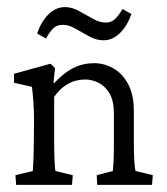

<svg xmlns="http://www.w3.org/2000/svg" viewBox="-20 -520 469 540"><path d="M25.4 0 23.4 -27.3 72.3 -39.1Q72.8 -46.9 73.7 -65.2Q74.7 -83.5 75.2 -123L75.7 -184.1Q75.7 -209.5 73.7 -235.8Q71.8 -262.2 69.8 -275.9L19.5 -287.1V-312.5L122.1 -340.8L134.8 -328.6L130.4 -287.6L132.8 -286.6Q160.6 -316.4 187.3 -329.3Q213.9 -342.3 244.6 -342.3Q272.9 -342.3 298.6 -327.9Q324.2 -313.5 340.3 -283.7Q356.4 -253.9 356.4 -208V-121.1Q356.4 -92.3 357.7 -69.3Q358.9 -46.4 361.3 -39.1L409.7 -27.3L407.7 0H253.4L252 -27.3L297.4 -39.1Q298.3 -47.9 299.3 -64.7Q300.3 -81.5 300.3 -115.2V-201.2Q300.3 -236.8 287.8 -257.6Q275.4 -278.3 256.8 -287.4Q238.3 -296.4 220.2 -296.4Q166 -296.4 132.3 -247.6V-128.9Q132.3 -92.3 133.3 -69.8Q134.3 -47.4 135.7 -39.1L184.6 -27.3L182.6 0ZM324.7 -494.6 349.6 -480.5Q337.9 -447.3 317.4 -427Q296.9 -406.7 271 -406.7Q251 -406.7 231.2 -417.5Q211.4 -428.2 192.6 -439.2Q173.8 -450.2 157.2 -450.2Q139.6 -450.2 129.4 -439.9Q119.1 -429.7 109.4 -411.6L84.5 -425.8Q95.7 -459 116.2 -479.5Q136.7 -500 162.6 -500Q182.6 -500 202.4 -489Q222.2 -478 241.2 -467.3Q260.3 -456.5 277.8 -456.5Q293.5 -456.5 304 -467Q314.5 -477.5 324.7 -494.6Z"/></svg>

Font: Lateef Light
Style: Regular
Weight: 300
Designer: SIL International
Foundry: SIL International
Version: Version 4.200